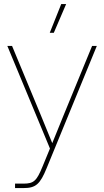

<svg xmlns="http://www.w3.org/2000/svg" viewBox="-20 -748 527 972"><path d="M56.2 204.1H99.1C161.6 204.1 183.1 184.1 216.3 103L470.2 -515.6H446.3L301.8 -164.1L244.6 -23.4L187 -164.1L41 -515.6H17.1L232.9 3.9L195.3 95.2C165.5 168 150.9 181.6 99.1 181.6H56.2ZM231.9 -582H252.4L314.9 -727.5H290Z"/></svg>

Font: Raveo Display Display Thin
Style: Regular
Weight: 100
Designer: Jakub Foglar, Rasmus Andersson (Inter)
Foundry: Jakubfoglar.com
Version: Version 1.100;Glyphs 3.2.3 (3260)